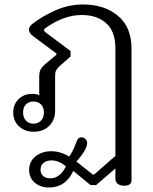

<svg xmlns="http://www.w3.org/2000/svg" viewBox="-20 -579 684 857"><path d="M110 179Q110 142 138.5 119Q167 96 209 96Q250 96 289 120Q306 96 321 55Q327 34 343 34Q354 34 361.5 41.5Q369 49 369 60Q369 69 363 83Q351 109 321 142L394 200H400L495 117V-365Q495 -438 454.5 -475Q414 -512 344 -512Q266 -512 183 -454Q176 -448 176 -445Q176 -441 183 -435L295 -351V-327L244 -282Q233 -271 229.5 -263Q226 -255 226 -237V-85Q226 -44 200 -17.5Q174 9 130 9Q91 9 65 -15Q39 -39 39 -77Q39 -113 63 -136.5Q87 -160 124 -160Q146 -160 157 -153Q155 -157 155 -166V-234Q155 -256 160.5 -267.5Q166 -279 182 -293L232 -335V-340L126 -419Q109 -433 109 -446Q109 -454 113 -460Q117 -466 124 -472Q172 -509 230 -534Q288 -559 351 -559Q446 -559 506.5 -508.5Q567 -458 567 -362V227Q567 238 558.5 244Q550 250 535 250Q516 250 505.5 241.5Q495 233 495 218V173L409 247H384L307 184Q273 258 199 258Q161 258 135.5 236.5Q110 215 110 179ZM176 -77Q176 -100 163 -113Q150 -126 129 -126Q109 -126 96 -113Q83 -100 83 -77Q83 -54 96 -40.5Q109 -27 129 -27Q150 -27 163 -40.5Q176 -54 176 -77ZM274 163Q242 137 210 137Q189 137 175 147.5Q161 158 161 179Q161 196 172.5 206.5Q184 217 204 217Q227 217 245 202.5Q263 188 274 163Z"/></svg>

Font: Maitree
Style: Regular
Weight: 400
Designer: CadsonDemak Team
Foundry: CadsonDemak
Version: Version 1.001